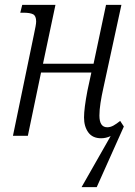

<svg xmlns="http://www.w3.org/2000/svg" viewBox="-20 -556 552 786"><path d="M433 1Q414 10 394 10Q359 10 341.5 -14Q324 -38 324 -75Q324 -112 338 -185L354 -259H148L94 0H33L119 -415Q123 -434 125.5 -447.5Q128 -461 128 -468Q128 -491 115.5 -497.5Q103 -504 75 -504H63L71 -536H207L156 -295H363L414 -536H477L403 -195Q396 -164 391.5 -135Q387 -106 387 -83Q387 -35 419 -35Q432 -35 444.5 -42Q457 -49 472 -61L487 -38L376 210H314Z"/></svg>

Font: Noto Serif Condensed Light
Style: Italic
Weight: 300
Width: 3
Italic angle: -12°
Designer: Monotype Design Team
Foundry: Monotype Imaging Inc.
Version: Version 2.014; ttfautohint (v1.8.4.7-5d5b)